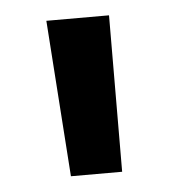

<svg xmlns="http://www.w3.org/2000/svg" viewBox="-34 -875 319 351"><g transform="rotate(-5 126.0 -699.5)"><path d="M63 -843 83 -556H177L178 -843Z"/></g></svg>

Font: Rabbid Highway Sign IV
Style: Obl
Weight: 400
Foundry: Cannot Into Space Fonts
Version: Version 0.277